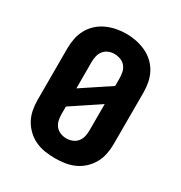

<svg xmlns="http://www.w3.org/2000/svg" viewBox="-176 -873 951 1008"><g transform="rotate(30 300.0 -369.0)"><path d="M300 8Q270 8 240 3.5Q210 -1 182.5 -13.5Q155 -26 132.5 -47Q110 -68 95.5 -94Q81 -120 75 -150Q69 -180 69 -210V-525Q69 -555 75 -585Q81 -615 95.5 -641.5Q110 -668 132.5 -688.5Q155 -709 182.5 -721.5Q210 -734 240 -740Q270 -746 300 -746Q330 -746 360 -740Q390 -734 417.5 -721.5Q445 -709 467.5 -688.5Q490 -668 504.5 -641.5Q519 -615 525 -585Q531 -555 531 -525V-210Q531 -180 525 -150Q519 -120 504.5 -94Q490 -68 467.5 -47Q445 -26 417.5 -13.5Q390 -1 360 3.5Q330 8 300 8ZM215 -366 385 -479V-525Q385 -544 381 -562.5Q377 -581 365 -595.5Q353 -610 335 -616.5Q317 -623 299 -623Q280 -623 263 -616Q246 -609 234.5 -594.5Q223 -580 219 -561.5Q215 -543 215 -525ZM300 -112Q318 -112 336 -119Q354 -126 365.5 -140.5Q377 -155 381 -173.5Q385 -192 385 -210V-369L215 -256V-210Q215 -192 219 -173.5Q223 -155 234.5 -140.5Q246 -126 264 -119Q282 -112 300 -112Z"/></g></svg>

Font: Iosevka Curly Heavy Extended
Style: Regular
Weight: 900
Width: 7
Monospace: yes
Designer: Belleve Invis
Foundry: Belleve Invis
Version: Version 11.1.0; ttfautohint (v1.8.3)